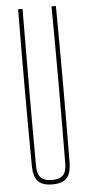

<svg xmlns="http://www.w3.org/2000/svg" viewBox="-56 -833 406 871"><g transform="rotate(-5 147.0 -397.5)"><path d="M147 5Q102 5 82 -16Q62 -37 61 -85Q58 -443 61 -800H81Q80 -621 79.5 -442.5Q79 -264 80 -85Q80 -48 96 -31.5Q112 -15 147 -15Q182 -15 197.5 -31.5Q213 -48 213 -85Q216 -443 213 -800H233Q236 -443 233 -85Q232 -37 212 -16Q192 5 147 5Z"/></g></svg>

Font: Big Shoulders Display Thin
Style: Regular
Weight: 100
Designer: Patric King
Foundry: XO Type Co
Version: Version 1.000; ttfautohint (v1.8.2)